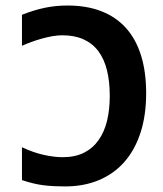

<svg xmlns="http://www.w3.org/2000/svg" viewBox="-20 -667 590 696"><path d="M59.6 -613.3Q102.5 -630.4 142.1 -638.7Q181.6 -647 224.6 -647Q293.5 -647 346.4 -626.7Q399.4 -606.4 435.8 -566.4Q472.2 -526.4 491 -466.8Q509.8 -407.2 509.8 -329.1Q509.8 -248.5 489.3 -185.8Q468.8 -123 430.7 -79.8Q392.6 -36.6 338.1 -13.9Q283.7 8.8 215.8 8.8Q193.8 8.8 174.6 7.8Q155.3 6.8 136.5 4.4Q117.7 2 98.9 -2.7Q80.1 -7.3 59.6 -14.2V-133.3Q101.1 -113.8 138.7 -105.5Q176.3 -97.2 207 -97.2Q252.4 -97.2 284.7 -113.5Q316.9 -129.9 337.6 -159.4Q358.4 -189 368.2 -229.7Q377.9 -270.5 377.9 -319.3Q377.9 -371.1 367.9 -411.9Q357.9 -452.6 336.9 -481Q315.9 -509.3 283.2 -524.2Q250.5 -539.1 205.6 -539.1Q189.5 -539.1 170.7 -535.9Q151.9 -532.7 132.6 -527.3Q113.3 -522 94.5 -515.1Q75.7 -508.3 59.6 -501Z"/></svg>

Font: Code New Roman
Style: Bold
Weight: 700
Monospace: yes
Designer: Sam Radian
Foundry: Code New Roman
Version: Version 1.508 October 19, 2014